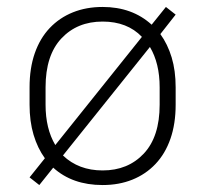

<svg xmlns="http://www.w3.org/2000/svg" viewBox="-20 -526 590 552"><path d="M65 -16 109 -71Q88 -100 76.5 -138.5Q65 -177 65 -225V-275Q65 -330 80 -373Q95 -416 123 -445.5Q151 -475 189.5 -490.5Q228 -506 275 -506Q360 -506 416 -455L457 -506L485 -484L441 -428Q462 -399 473.5 -361Q485 -323 485 -275V-225Q485 -170 470 -127Q455 -84 427 -54.5Q399 -25 360.5 -9.5Q322 6 275 6Q188 6 133 -44L93 6ZM275 -36Q348 -36 393.5 -84.5Q439 -133 439 -225V-275Q439 -344 411 -391L161 -79Q206 -36 275 -36ZM111 -225Q111 -156 139 -109L388 -420Q346 -464 275 -464Q202 -464 156.5 -415.5Q111 -367 111 -275Z"/></svg>

Font: Retni Sans Light
Style: Regular
Weight: 300
Designer: Vitaly Kuzmin
Foundry: ParaType Ltd.
Version: Version 1.00;March 2, 2019;FontCreator 11.5.0.2425 64-bit; t